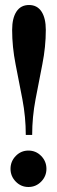

<svg xmlns="http://www.w3.org/2000/svg" viewBox="-20 -728 229 767"><path d="M83 -189Q83 -260.5 69.5 -331.2Q56 -402 42.2 -471.5Q28.5 -541 28.5 -608.5Q28.5 -655.5 45.8 -681.8Q63 -708 96 -708Q128.5 -708 145.8 -681.8Q163 -655.5 163 -608.5Q163 -541 149.2 -471.5Q135.5 -402 122 -331.2Q108.5 -260.5 108.5 -189ZM93.5 19Q64 19 43 -2.5Q22 -24 22 -53.5Q22 -83.5 43 -105Q64 -126.5 93.5 -126.5Q123.5 -126.5 144.5 -105Q165.5 -83.5 165.5 -53.5Q165.5 -24 144.5 -2.5Q123.5 19 93.5 19Z"/></svg>

Font: Imbue 50pt ExtraBold
Style: Regular
Weight: 800
Designer: Tyler Finck
Foundry: Etcetera Type Company
Version: Version 1.102; ttfautohint (v1.8.3)